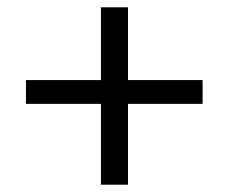

<svg xmlns="http://www.w3.org/2000/svg" viewBox="-20 -505 625 525"><path d="M330 -221V0H256V-221H51V-286H256V-485H330V-286H534V-221Z"/></svg>

Font: GFS Didot
Style: Bold Italic
Weight: 700
Italic angle: -12°
Designer: Designed by Takis Katsoulidis and George D. Matthiopoulos.
Foundry: Designed by Takis Katsoulidis and George D. Matthiopoulos.
Version: Version 1.0